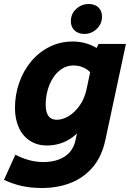

<svg xmlns="http://www.w3.org/2000/svg" viewBox="-50 -745 659 962"><path d="M-30 156 27 30Q56 46 93 56.5Q130 67 167 67Q209 67 242.5 55Q276 43 298 19Q320 -5 328 -41L345 -121L364 -111Q344 -81 316 -59.5Q288 -38 254.5 -27Q221 -16 186 -16Q136 -16 99.5 -40Q63 -64 44 -106.5Q25 -149 25 -204Q25 -270 46 -330Q67 -390 105.5 -436.5Q144 -483 197.5 -510Q251 -537 315 -537Q353 -537 388.5 -525.5Q424 -514 454 -491L425 -356Q403 -388 376.5 -402.5Q350 -417 319 -417Q285 -417 259 -399.5Q233 -382 215 -353.5Q197 -325 188 -290.5Q179 -256 179 -222Q179 -196 185 -179Q191 -162 203.5 -153.5Q216 -145 235 -145Q264 -145 294.5 -163.5Q325 -182 350 -217.5Q375 -253 385 -304L422 -480L444 -525H581L478 -44Q460 40 414.5 93Q369 146 304 171.5Q239 197 160 197Q106 197 60 187Q14 177 -30 156ZM305 -639Q305 -676 332 -700.5Q359 -725 394 -725Q425 -725 443 -708Q461 -691 461 -662Q461 -625 434.5 -600Q408 -575 373 -575Q342 -575 323.5 -592.5Q305 -610 305 -639Z"/></svg>

Font: Radio Canada
Style: Italic
Weight: 400
Italic angle: -12°
Designer: Charles Daoud, Etienne Aubert Bonn, Alexandre Saumier Demers, Jacques Le Bailly
Foundry: Radio-Canada
Version: Version 2.104;gftools[0.9.28.dev5+ged2979d]